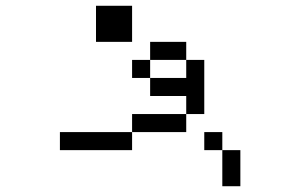

<svg xmlns="http://www.w3.org/2000/svg" viewBox="-20 -770 1040 665"><path d="M437.5 -625H312.5V-750H437.5ZM187.5 -312.5H437.5V-250H187.5ZM437.5 -375H625V-312.5H437.5ZM437.5 -562.5H500V-500H437.5ZM500 -500H625V-562.5H687.5V-375H625V-437.5H500ZM500 -625H625V-562.5H500ZM687.5 -312.5H750V-250H687.5ZM750 -250H812.5V-125H750Z"/></svg>

Font: ChillBitmapSE 16px
Style: Regular
Weight: 400
Designer: Designed by Warren2060
Foundry: ChillType
Version: Version 1.000